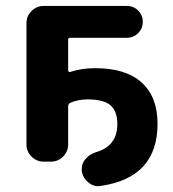

<svg xmlns="http://www.w3.org/2000/svg" viewBox="-20 -566 585 648"><path d="M301.8 -335.9Q404.3 -335.9 458 -287.6Q511.7 -239.3 511.7 -148.4Q511.7 34.2 319.3 61.5Q315.4 62.5 311.5 62.5Q293 62.5 278.3 49.8Q259.8 35.2 255.9 10.7Q255.9 6.8 255.9 3.9Q255.9 -13.7 267.6 -28.3Q282.2 -45.9 304.7 -52.7Q376 -73.2 376 -147.5Q376 -190.4 353 -210.4Q330.1 -230.5 276.4 -230.5Q242.2 -230.5 216.8 -218.8Q210 -214.8 210 -207V-78.1Q210 -54.7 192.9 -37.6Q175.8 -20.5 152.3 -20.5H127Q103.5 -20.5 86.4 -37.6Q69.3 -54.7 69.3 -78.1V-488.3Q69.3 -511.7 86.4 -528.8Q103.5 -545.9 127 -545.9H408.2Q430.7 -545.9 446.3 -530.3Q461.9 -514.6 461.9 -492.2Q461.9 -469.7 446.3 -454.1Q430.7 -438.5 408.2 -438.5H216.8Q210 -438.5 210 -431.6V-328.1Q210 -325.2 212.4 -323.7Q214.8 -322.3 216.8 -323.2Q254.9 -335.9 301.8 -335.9Z"/></svg>

Font: Gen Jyuu Gothic P Bold
Style: Bold
Weight: 700
Designer: [Source Han Sans]
Ryoko NISHIZUKA  (kana & ideographs); Paul D. Hunt (Latin, Greek & Cyrillic); Wenlong ZHANG  (bopomofo
Version: Version 1.002.20150607